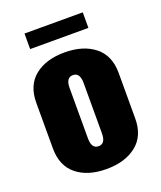

<svg xmlns="http://www.w3.org/2000/svg" viewBox="-139 -829 778 929"><g transform="rotate(-20 250.0 -365.0)"><path d="M99 -661V-741H399V-661ZM38 -172V-406Q38 -496 95.5 -542.5Q153 -589 249 -589Q345 -589 403.5 -542.5Q462 -496 462 -406V-172Q462 -82 403.5 -35.5Q345 11 249 11Q153 11 95.5 -35.5Q38 -82 38 -172ZM286 -159V-419Q286 -472 250 -472Q214 -472 214 -419V-159Q214 -106 250 -106Q286 -106 286 -159Z"/></g></svg>

Font: Oswald Heavy
Style: Regular
Weight: 400
Designer: Vernon Adams
Foundry: Vernon Adams
Version: Version 4.101